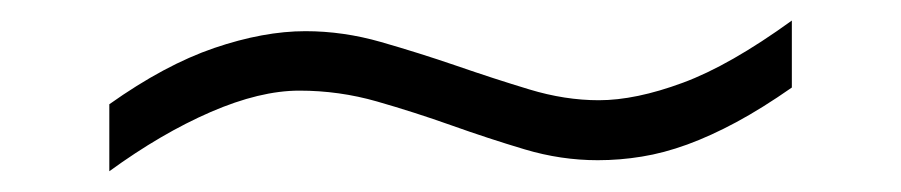

<svg xmlns="http://www.w3.org/2000/svg" viewBox="-20 -391 873 186"><path d="M747.1 -306.2Q718.3 -286.1 693.4 -272.7Q668.5 -259.3 645.8 -251Q623 -242.7 601.8 -239.3Q580.6 -235.8 559.1 -235.8Q523.4 -235.8 488.3 -246.3Q453.1 -256.8 417.5 -269.5Q381.8 -282.2 345.2 -292.7Q308.6 -303.2 270 -303.2Q231.9 -303.2 184.1 -282.5Q136.2 -261.7 85.9 -225.1V-290Q139.6 -328.1 187.5 -344.5Q235.4 -360.8 275.9 -360.8Q312.5 -360.8 349.1 -350.3Q385.7 -339.8 421.9 -327.4Q458 -314.9 492.7 -304.4Q527.3 -293.9 560.1 -293.9Q595.7 -293.9 641.4 -310.8Q687 -327.6 747.1 -371.1Z"/></svg>

Font: Charis SIL Viet
Style: Regular
Weight: 400
Foundry: SIL International
Version: Version 5.000